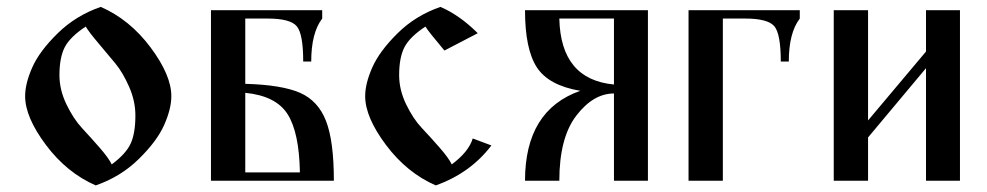

<svg xmlns="http://www.w3.org/2000/svg" viewBox="-20 -530 2894 563"><path d="M53.7 -248Q53.7 -285.2 74.7 -332.5Q95.7 -379.9 148.9 -432.1Q202.1 -484.4 275.4 -509.8Q360.4 -472.7 421.4 -391.1Q482.4 -309.6 482.4 -248Q482.4 -210.9 461.4 -163.6Q440.4 -116.2 387.2 -64Q334 -11.7 260.7 13.7Q175.8 -23.4 114.7 -105Q53.7 -186.5 53.7 -248ZM154.3 -309.6Q154.3 -266.6 174.8 -224.1Q195.3 -181.6 220.2 -154.8Q245.1 -127.9 272 -97.2Q298.8 -66.4 307.6 -47.9Q349.6 -79.1 363.3 -109.4Q377 -139.6 377 -191.4Q377 -233.4 358.9 -274.9Q340.8 -316.4 318.4 -343.8Q295.9 -371.1 268.6 -403.3Q241.2 -435.5 231.4 -452.1Q185.5 -421.9 169.9 -391.6Q154.3 -361.3 154.3 -309.6Z M598.6 0V-500H924.8V-475.6Q892.6 -433.6 892.6 -349.6H869.1Q869.1 -430.7 850.1 -453.1Q831.1 -475.6 764.6 -475.6H699.2V-284.2Q806.6 -281.2 859.9 -257.8Q913.1 -234.4 936 -175.3Q959 -116.2 959 0ZM699.2 -24.4H859.4Q857.4 -141.6 823.2 -195.3Q789.1 -249 699.2 -257.8Z M1050.8 -248Q1050.8 -285.2 1071.8 -332.5Q1092.8 -379.9 1145.5 -432.1Q1198.2 -484.4 1271.5 -509.8Q1328.1 -485.4 1380.9 -432.6L1283.2 -381.8Q1235.4 -438.5 1227.5 -452.1Q1181.6 -421.9 1166 -391.6Q1150.4 -361.3 1150.4 -309.6Q1150.4 -266.6 1170.9 -224.1Q1191.4 -181.6 1216.8 -154.8Q1242.2 -127.9 1269 -97.2Q1295.9 -66.4 1304.7 -47.9Q1354.5 -85 1366.2 -124L1420.9 -103.5Q1359.4 -22.5 1257.8 13.7Q1172.9 -23.4 1111.8 -105Q1050.8 -186.5 1050.8 -248Z M1519.5 0Q1519.5 -207 1681.6 -263.7Q1588.9 -279.3 1554.2 -332.5Q1519.5 -385.7 1519.5 -500H1879.9V0H1780.3V-255.9Q1719.7 -255.9 1669.9 -190.9Q1620.1 -126 1620.1 0ZM1620.1 -475.6Q1624 -296.9 1780.3 -282.2V-475.6Z M1999 0V-500H2325.2V-475.6Q2293 -433.6 2293 -349.6H2269.5Q2269.5 -430.7 2250.5 -453.1Q2231.4 -475.6 2165 -475.6H2099.6V0Z M2424.8 0V-500H2525.4V-176.8L2695.3 -378.9V-500H2794.9V0H2695.3V-330.1L2525.4 -127V0Z"/></svg>

Font: TriodPostnaja
Style: Medium
Weight: 500
Version: 20110805